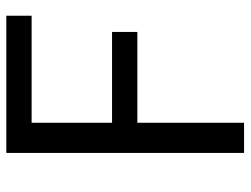

<svg xmlns="http://www.w3.org/2000/svg" viewBox="-110 -662 773 592"><g transform="rotate(-90 276.0 -366.5)"><path d="M100 -733H523V-655H193V-407H473V-329H193V0H100Z"/></g></svg>

Font: Noto Sans SC
Style: Regular
Weight: 400
Designer: Ryoko NISHIZUKA ____ (kana & ideographs); Paul D. Hunt (Latin, Greek & Cyrillic); Wenlong ZHANG ___ (bopomofo); Sandoll 
Foundry: Adobe Systems Incorporated
Version: Version 1.004